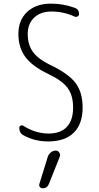

<svg xmlns="http://www.w3.org/2000/svg" viewBox="-20 -760 540 1045"><path d="M245.1 -356.4Q156.2 -398.4 118.2 -449.7Q80.1 -501 80.1 -575.2Q80.1 -650.4 127.9 -695.3Q175.8 -740.2 257.8 -740.2Q324.2 -740.2 385.7 -717.8Q410.2 -710 410.2 -683.6Q410.2 -674.8 401.9 -670.4Q393.6 -666 385.7 -669.9Q326.2 -697.3 259.8 -697.3Q201.2 -697.3 166 -664.1Q130.9 -630.9 130.9 -575.2Q130.9 -517.6 158.2 -479Q185.5 -440.4 250 -408.2Q351.6 -360.4 390.6 -309.1Q429.7 -257.8 429.7 -174.8Q429.7 -85 381.3 -37.6Q333 9.8 242.2 9.8Q168 9.8 108.4 -23.4Q85 -35.2 85 -64.5Q85 -72.3 92.3 -76.2Q99.6 -80.1 107.4 -75.2Q172.9 -33.2 245.1 -33.2Q309.6 -33.2 343.8 -69.3Q377.9 -105.5 377.9 -174.8Q377.9 -239.3 349.1 -279.8Q320.3 -320.3 245.1 -356.4ZM240.2 92.8Q245.1 79.1 256.8 69.3Q268.6 59.6 284.2 59.6Q295.9 59.6 302.7 70.3Q309.6 81.1 305.7 91.8L246.1 241.2Q236.3 265.6 211.9 264.6Q202.1 264.6 196.8 257.3Q191.4 250 194.3 241.2Z"/></svg>

Font: Rounded-L Mgen+ 1mn light
Style: Regular
Weight: 200
Designer: [Source Han Sans]
Ryoko NISHIZUKA  (kana & ideographs); Paul D. Hunt (Latin, Greek & Cyrillic); Wenlong ZHANG  (bopomofo
Version: Version 1.059.20150602